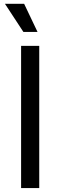

<svg xmlns="http://www.w3.org/2000/svg" viewBox="-20 -962 309 982"><path d="M180.7 -727.5V0H87.9V-727.5ZM99.6 -798.8 5.4 -942.4H103.5L171.9 -798.8Z"/></svg>

Font: Inter
Style: Regular
Weight: 400
Designer: Rasmus Andersson
Foundry: rsms
Version: Version 4.001;git-9221beed3